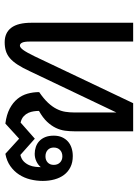

<svg xmlns="http://www.w3.org/2000/svg" viewBox="98 -698 600 837"><g transform="rotate(-90 398.5 -280.0)"><path d="M173.3 -346.2Q173.3 -362.8 162.6 -372.6Q151.9 -382.3 134.8 -382.3Q118.7 -382.3 108.2 -372.6Q97.7 -362.8 97.7 -346.2Q97.7 -329.1 108.2 -318.8Q118.7 -308.6 134.8 -308.6Q151.9 -308.6 162.6 -318.8Q173.3 -329.1 173.3 -346.2ZM366.7 0H244.1V-256.8Q244.1 -276.9 246.8 -297.1Q249.5 -317.4 258.8 -336.9Q268.1 -356.4 285.6 -375.2Q303.2 -394 333 -410.6Q333 -420.9 331.3 -433.1Q329.6 -445.3 324.5 -456.8Q319.3 -468.3 309.3 -477.5Q299.3 -486.8 282.2 -490.7L211.9 -428.7L141.1 -491.7Q123 -487.3 112.5 -476.8Q102.1 -466.3 96.4 -453.1Q90.8 -439.9 89.4 -426.5Q87.9 -413.1 87.9 -402.8Q97.2 -414.1 112.5 -421.6Q127.9 -429.2 146 -429.2Q161.6 -429.2 176 -424.3Q190.4 -419.4 201.4 -409.2Q212.4 -398.9 218.8 -383.3Q225.1 -367.7 225.1 -346.2Q225.1 -325.7 218.3 -310.3Q211.4 -294.9 199.7 -284.4Q188 -273.9 171.6 -268.6Q155.3 -263.2 136.2 -263.2Q108.4 -263.2 87.9 -273.4Q67.4 -283.7 54.2 -301.3Q41 -318.8 34.4 -342.8Q27.8 -366.7 27.8 -394Q27.8 -421.9 34.4 -448.5Q41 -475.1 55.4 -497.3Q69.8 -519.5 92.3 -535.4Q114.7 -551.3 146 -557.1L211.9 -497.1L277.8 -557.1Q316.4 -552.2 342.8 -538.3Q369.1 -524.4 385.3 -504.6Q401.4 -484.9 408.2 -460.4Q415 -436 415 -409.7Q386.2 -390.1 368.7 -371.3Q351.1 -352.5 341.6 -333.5Q332 -314.5 329.1 -295.4Q326.2 -276.4 326.2 -256.8V-73.2L506.3 -451.2Q521 -482.9 534.7 -503.9Q548.3 -524.9 563 -537.4Q577.6 -549.8 594.5 -554.9Q611.3 -560.1 632.3 -560.1Q673.8 -560.1 695.6 -531.2Q717.3 -502.4 717.3 -443.4V0H635.3V-452.1Q635.3 -474.1 630.6 -483.9Q626 -493.7 617.7 -493.7Q609.4 -493.7 598.9 -479.5Q588.4 -465.3 571.3 -430.2Z"/></g></svg>

Font: Noboto
Style: Regular
Weight: 400
Designer: Google
Version: Version 2.001101; 2014